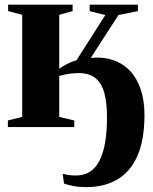

<svg xmlns="http://www.w3.org/2000/svg" viewBox="-20 -532 642 804"><path d="M341.5 251.5Q311 251.5 287.5 247Q264 242.5 248 236.5L242.5 195.5Q250.5 198 265.5 200.5Q280.5 203 297 203Q332 203 357 186.8Q382 170.5 397.5 139.2Q413 108 420.5 62.8Q428 17.5 428 -41Q428 -102 416.8 -143Q405.5 -184 379.5 -205Q353.5 -226 309 -226Q289.5 -226 268 -222.8Q246.5 -219.5 228 -214V-42.5L291 -27.5V0H13V-27.5L73 -42.5V-470L14 -485.5V-512.5H284V-485.5L228 -470V-244Q242 -254.5 260.5 -264Q279 -273.5 300.5 -280L421 -469L355.5 -485.5V-512.5H557.5V-485.5L476 -469L360 -289.5Q412.5 -294.5 454 -280.2Q495.5 -266 524.8 -234.8Q554 -203.5 569.5 -157Q585 -110.5 585 -51.5Q585 53.5 555.5 120.5Q526 187.5 471.5 219.5Q417 251.5 341.5 251.5Z"/></svg>

Font: Merriweather 120pt ExtraBold
Style: Regular
Weight: 800
Version: Version 2.100